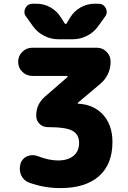

<svg xmlns="http://www.w3.org/2000/svg" viewBox="-20 -1008 681 1018"><path d="M150.4 -754.9H494.1Q523.4 -754.9 544.9 -733.4Q566.4 -711.9 566.4 -681.6Q566.4 -609.4 510.7 -562.5L393.6 -463.9Q391.6 -462.9 392.1 -460.4Q392.6 -458 395.5 -458Q473.6 -454.1 523.4 -403.3Q576.2 -347.7 576.2 -254.9Q576.2 -136.7 504.4 -73.7Q432.6 -10.7 299.8 -10.7Q213.9 -10.7 133.8 -40Q104.5 -50.8 91.8 -80.1Q85 -96.7 85 -113.3Q85 -127 88.9 -140.6Q97.7 -168 124 -179.7Q138.7 -185.5 152.3 -185.5Q165 -185.5 178.7 -180.7Q239.3 -157.2 287.1 -157.2Q339.8 -157.2 369.6 -181.6Q399.4 -206.1 399.4 -251Q399.4 -294.9 364.3 -314.5Q330.1 -334 232.4 -334Q207 -334 189.5 -351.6Q171.9 -369.1 171.9 -394.5Q171.9 -455.1 217.8 -495.1L336.9 -598.6Q338.9 -600.6 338.4 -603Q337.9 -605.5 335 -605.5H150.4Q120.1 -605.5 98.1 -627.4Q76.2 -649.4 76.2 -680.2Q76.2 -710.9 98.1 -732.9Q120.1 -754.9 150.4 -754.9ZM323.2 -883.8Q325.2 -880.9 328.1 -880.9Q331.1 -880.9 333 -883.8L352.5 -916Q373 -949.2 407.7 -968.8Q442.4 -988.3 481.4 -988.3H502Q528.3 -988.3 541 -964.8Q545.9 -954.1 545.9 -944.3Q545.9 -931.6 537.1 -919.9L500 -868.2Q476.6 -835.9 440.9 -817.9Q405.3 -799.8 365.2 -799.8H290Q250 -799.8 214.4 -817.9Q178.7 -835.9 155.3 -868.2L118.2 -919.9Q109.4 -931.6 109.4 -944.3Q109.4 -954.1 114.3 -964.8Q127 -988.3 153.3 -988.3H173.8Q212.9 -988.3 247.6 -968.8Q282.2 -949.2 302.7 -916Z"/></svg>

Font: Gen Jyuu GothicX Heavy
Style: Bold
Weight: 900
Designer: [Source Han Sans]
Ryoko NISHIZUKA  (kana & ideographs); Paul D. Hunt (Latin, Greek & Cyrillic); Wenlong ZHANG  (bopomofo
Version: Version 1.002.20150607